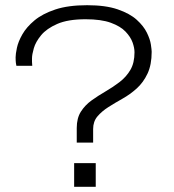

<svg xmlns="http://www.w3.org/2000/svg" viewBox="-20 -718 667 738"><path d="M275 -170V-226Q275 -264 291 -289Q307 -314 332 -332Q357 -350 385.5 -366.5Q414 -383 439.5 -402.5Q465 -422 481 -449Q497 -476 497 -517Q497 -534 489.5 -555Q482 -576 462.5 -596.5Q443 -617 406 -630.5Q369 -644 309 -644Q241 -644 200 -626Q159 -608 138 -582.5Q117 -557 110 -532.5Q103 -508 103 -494Q103 -487 103 -480Q103 -473 104 -465H43Q42 -468 41 -476.5Q40 -485 40 -498Q40 -510 45 -534Q50 -558 66 -586Q82 -614 112.5 -639.5Q143 -665 192.5 -681.5Q242 -698 315 -698Q386 -698 432.5 -682Q479 -666 505.5 -642Q532 -618 544.5 -592.5Q557 -567 560 -546.5Q563 -526 563 -519Q563 -469 547 -435Q531 -401 505.5 -378Q480 -355 450.5 -338.5Q421 -322 396 -306Q371 -290 354.5 -270.5Q338 -251 338 -222V-170ZM265 0V-91H348V0Z"/></svg>

Font: Archivo Expanded ExtraLight
Style: Regular
Weight: 250
Width: 7
Designer: Hector Gatti
Foundry: Omnibus-Type
Version: Version 2.001